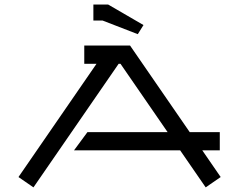

<svg xmlns="http://www.w3.org/2000/svg" viewBox="-20 -800 1050 843"><path d="M610 -690 455 -780H390V-710H430L585 -650ZM350 -600V-520H403.8L61.1 -22.7L126.9 22.7L501 -520H509L715.8 -220H364L305 -140H770.9L883.1 22.7L948.9 -22.7L868.1 -140H945V-220H812.9L551 -600Z"/></svg>

Font: KetosagCBd
Style: Regular
Weight: 500
Designer: gluk
Foundry: gluk
Version: Version 00.0024